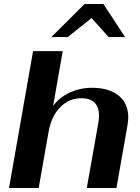

<svg xmlns="http://www.w3.org/2000/svg" viewBox="-20 -938 701 958"><path d="M145 -683H293L245 -409Q275 -451 327 -475.5Q379 -500 438 -500Q524 -500 572 -461Q620 -422 620 -352Q620 -340 616 -312L561 0H413L470 -321Q474 -340 474 -361Q474 -404 451.5 -426Q429 -448 386 -448Q324 -448 279.5 -402Q235 -356 222 -278L173 0H25ZM402 -918H496L604 -753H522L437 -848L318 -753H236Z"/></svg>

Font: Fahkwang
Style: Bold Italic
Weight: 700
Italic angle: -10°
Designer: Suppakit Chalermlarp | Katatrad Co.,Ltd.
Foundry: Cadson Demak Co.,Ltd.
Version: Version 1.000; ttfautohint (v1.6)